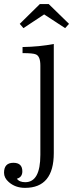

<svg xmlns="http://www.w3.org/2000/svg" viewBox="-73 -723 397 942"><path d="M37.6 -492.2Q121.6 -493.7 190.9 -507.3V27.8Q190.9 198.7 49.8 198.7Q2 198.7 -30.3 169.9Q-53.2 149.9 -53.2 124.5Q-53.2 75.7 -7.3 75.7Q36.6 75.7 36.6 117.7Q36.6 146.5 9.8 153.8Q22 170.9 50.8 170.9Q125 170.9 125 36.6V-401.4Q125 -447.3 103 -456.1Q89.4 -462.4 37.6 -462.4ZM122.6 -703.1H166L265.6 -606L246.6 -585L143.6 -652.3L42 -585L23.9 -606Z"/></svg>

Font: I.Ming
Style: Regular
Weight: 400
Designer: Ichiten Fonts Project
Version: Version 6.11; Dec 27, 2019